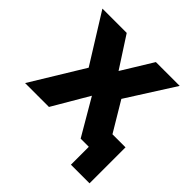

<svg xmlns="http://www.w3.org/2000/svg" viewBox="-171 -676 948 948"><g transform="rotate(45 302.5 -202.5)"><path d="M585.5 125V-126.3H494.3L401.8 -281L560.2 -530H393.8L294.7 -368.5L190.2 -530H20.5L178.8 -275.8L10.5 0H177.2L288 -189.2L398.5 0H455.5V125Z"/></g></svg>

Font: Golos Text VF
Style: Regular
Weight: 400
Designer: A.Korolkova, Vitaly Kuzmin
Foundry: ParaType Ltd
Version: Version 2.005